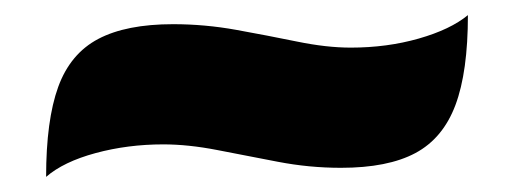

<svg xmlns="http://www.w3.org/2000/svg" viewBox="-20 -490 679 254"><path d="M431 -268Q389 -268 347.5 -276Q306 -284 267.5 -291.5Q229 -299 196 -299Q149 -299 106.5 -287.5Q64 -276 41 -256Q41 -331 57 -375Q73 -419 110 -438.5Q147 -458 209 -458Q251 -458 292.5 -450.5Q334 -443 373 -435Q412 -427 444 -427Q492 -427 534 -439Q576 -451 599 -470Q599 -395 582.5 -351Q566 -307 529.5 -287.5Q493 -268 431 -268Z"/></svg>

Font: Merienda ExtraBold
Style: Regular
Weight: 800
Designer: Eduardo Rodriguez Tunni
Foundry: Eduardo Rodriguez Tunni
Version: Version 2.001